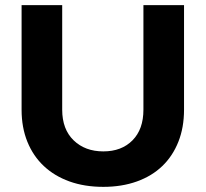

<svg xmlns="http://www.w3.org/2000/svg" viewBox="-20 -720 800 747"><path d="M696 -293Q696 -224 674 -168.5Q652 -113 611.5 -74Q571 -35 512.5 -14Q454 7 382 7Q309 7 250.5 -14Q192 -35 150.5 -74Q109 -113 86.5 -168.5Q64 -224 64 -293V-700H222V-293Q222 -217 266.5 -174Q311 -131 382 -131Q453 -131 495.5 -174Q538 -217 538 -293V-700H696Z"/></svg>

Font: Montserrat Semi Bold
Style: Regular
Weight: 600
Designer: Julieta Ulanovsky
Foundry: Julieta Ulanovsky
Version: Version 3.001 September 28, 2015